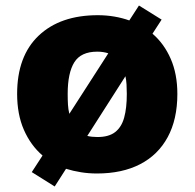

<svg xmlns="http://www.w3.org/2000/svg" viewBox="-20 -618 705 695"><path d="M622 -278Q622 -186 587 -121.5Q552 -57 487 -23.5Q422 10 331 10Q301 10 273 5.5Q245 1 219 -7L178 57L95 5L134 -55Q91 -92 66.5 -148Q42 -204 42 -278Q42 -415 120 -489Q198 -563 334 -563Q365 -563 394 -558Q423 -553 448 -544L483 -598L565 -547L532 -496Q574 -460 598 -405Q622 -350 622 -278ZM225 -278Q225 -257 226 -239.5Q227 -222 231 -206L372 -425Q363 -428 353 -429.5Q343 -431 332 -431Q273 -431 249 -392.5Q225 -354 225 -278ZM439 -278Q439 -296 438 -312.5Q437 -329 434 -342L296 -126Q304 -124 313.5 -123Q323 -122 333 -122Q374 -122 397 -140Q420 -158 429.5 -192.5Q439 -227 439 -278Z"/></svg>

Font: Noto Sans Symbols Black
Style: Regular
Weight: 900
Version: Version 2.002